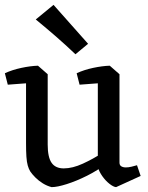

<svg xmlns="http://www.w3.org/2000/svg" viewBox="-20 -754 608 789"><path d="M192 15Q173 10 156 -0.5Q139 -11 125.5 -24.5Q112 -38 104 -50Q98 -60 94 -74Q90 -88 88.5 -110Q87 -132 87 -166V-447L136 -484L176 -449V-160Q176 -108 192 -85Q208 -62 242 -62Q278 -62 320.5 -81.5Q363 -101 401 -126L419 -83Q382 -54 338 -32Q294 -10 254.5 2.5Q215 15 192 15ZM12 -406 0 -453Q30 -467 67.5 -475Q105 -483 136 -484L149 -459L105 -413ZM457 15Q446 14 430 1.5Q414 -11 400.5 -30Q387 -49 382 -68V-82V-447L431 -484L471 -449V-86Q471 -75 478.5 -70.5Q486 -66 497 -66Q508 -66 520.5 -69Q533 -72 543 -75L558 -31ZM307 -406 295 -453Q325 -467 362.5 -475Q400 -483 431 -484L444 -459L400 -413ZM290 -531Q248 -571 210 -604Q172 -637 127 -674L200 -734L342 -574Z"/></svg>

Font: Eczar
Style: Regular
Weight: 400
Designer: Vaibhav Singh
Foundry: Rosetta Type Foundry
Version: Version 2.000